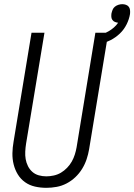

<svg xmlns="http://www.w3.org/2000/svg" viewBox="-20 -892 644 920"><path d="M202 8Q174 8 147.5 2Q121 -4 100 -19Q79 -34 65.5 -56Q52 -78 45.5 -104Q39 -130 39.5 -157.5Q40 -185 45 -213L131 -735H193L105 -204Q102 -185 101 -166Q100 -147 103 -129.5Q106 -112 114 -96Q122 -80 135 -68.5Q148 -57 165.5 -52Q183 -47 202 -47Q219 -47 237.5 -51Q256 -55 272 -64.5Q288 -74 301.5 -88Q315 -102 324 -118Q333 -134 338.5 -151.5Q344 -169 347 -186L437 -735H499L407 -177Q403 -153 395 -129Q387 -105 373.5 -83Q360 -61 341 -43Q322 -25 299 -13Q276 -1 251 3.5Q226 8 202 8ZM459 -680 447 -722Q460 -725 474 -730Q488 -735 501 -742.5Q514 -750 526 -760.5Q538 -771 546 -783Q538 -784 530.5 -787Q523 -790 518.5 -796.5Q514 -803 513.5 -811Q513 -819 514 -827Q516 -836 519.5 -845Q523 -854 530.5 -860Q538 -866 547.5 -869Q557 -872 566 -872Q575 -872 583.5 -869Q592 -866 597 -859.5Q602 -853 603 -844Q604 -835 603 -825Q599 -800 586.5 -775Q574 -750 554 -731Q534 -712 509.5 -699.5Q485 -687 459 -680Z"/></svg>

Font: Iosevka Curly Light
Style: Italic
Weight: 300
Italic angle: -9°
Monospace: yes
Designer: Belleve Invis
Foundry: Belleve Invis
Version: Version 22.1.2; ttfautohint (v1.8.4)